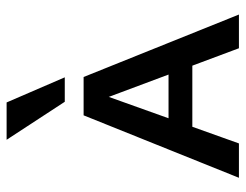

<svg xmlns="http://www.w3.org/2000/svg" viewBox="-101 -642 743 581"><g transform="rotate(-90 270.5 -351.5)"><path d="M23 0 212 -470H328L517 0H415L255 -428H280L127 0ZM123 -141 146 -213H373L407 -141ZM253 -527 138 -703H251L327 -527Z"/></g></svg>

Font: Ysabeau SC SemiBold
Style: Regular
Weight: 600
Designer: Christian Thalmann (Catharsis Fonts)
Version: Version 2.001;gftools[0.9.30]; featfreeze: smcp